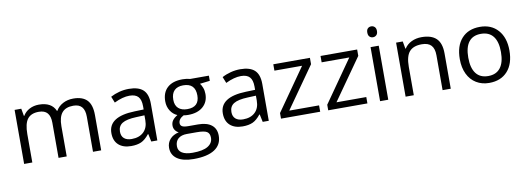

<svg xmlns="http://www.w3.org/2000/svg" viewBox="-70 -1184 5137 1873"><g transform="rotate(-10 2498.5 -247.0)"><path d="M768.1 0V-348.1Q768.1 -412.1 740.7 -444.1Q713.4 -476.1 655.8 -476.1Q580.1 -476.1 543.9 -432.6Q507.8 -389.2 507.8 -298.8V0H426.8V-348.1Q426.8 -412.1 399.4 -444.1Q372.1 -476.1 314 -476.1Q237.8 -476.1 202.4 -430.4Q167 -384.8 167 -280.8V0H85.9V-535.2H151.9L165 -461.9H168.9Q191.9 -501 233.6 -522.9Q275.4 -544.9 327.1 -544.9Q452.6 -544.9 491.2 -454.1H495.1Q519 -496.1 564.5 -520.5Q609.9 -544.9 668 -544.9Q758.8 -544.9 804 -498.3Q849.1 -451.7 849.1 -349.1V0Z M1345.2 0 1329.1 -76.2H1325.2Q1285.2 -25.9 1245.4 -8.1Q1205.6 9.8 1146 9.8Q1066.4 9.8 1021.2 -31.2Q976.1 -72.3 976.1 -147.9Q976.1 -310.1 1235.4 -317.9L1326.2 -320.8V-354Q1326.2 -417 1299.1 -447Q1272 -477.1 1212.4 -477.1Q1145.5 -477.1 1061 -436L1036.1 -498Q1075.7 -519.5 1122.8 -531.7Q1169.9 -543.9 1217.3 -543.9Q1313 -543.9 1359.1 -501.5Q1405.3 -459 1405.3 -365.2V0ZM1162.1 -57.1Q1237.8 -57.1 1281 -98.6Q1324.2 -140.1 1324.2 -214.8V-263.2L1243.2 -259.8Q1146.5 -256.3 1103.8 -229.7Q1061 -203.1 1061 -147Q1061 -103 1087.6 -80.1Q1114.3 -57.1 1162.1 -57.1Z M2010.3 -535.2V-483.9L1911.1 -472.2Q1924.8 -455.1 1935.5 -427.5Q1946.3 -399.9 1946.3 -365.2Q1946.3 -286.6 1892.6 -239.7Q1838.9 -192.9 1745.1 -192.9Q1721.2 -192.9 1700.2 -196.8Q1648.4 -169.4 1648.4 -127.9Q1648.4 -106 1666.5 -95.5Q1684.6 -85 1728.5 -85H1823.2Q1910.2 -85 1956.8 -48.3Q2003.4 -11.7 2003.4 58.1Q2003.4 147 1932.1 193.6Q1860.8 240.2 1724.1 240.2Q1619.1 240.2 1562.3 201.2Q1505.4 162.1 1505.4 90.8Q1505.4 42 1536.6 6.3Q1567.9 -29.3 1624.5 -42Q1604 -51.3 1590.1 -70.8Q1576.2 -90.3 1576.2 -116.2Q1576.2 -145.5 1591.8 -167.5Q1607.4 -189.5 1641.1 -210Q1599.6 -227.1 1573.5 -268.1Q1547.4 -309.1 1547.4 -361.8Q1547.4 -449.7 1600.1 -497.3Q1652.8 -544.9 1749.5 -544.9Q1791.5 -544.9 1825.2 -535.2ZM1583.5 89.8Q1583.5 133.3 1620.1 155.8Q1656.7 178.2 1725.1 178.2Q1827.1 178.2 1876.2 147.7Q1925.3 117.2 1925.3 64.9Q1925.3 21.5 1898.4 4.6Q1871.6 -12.2 1797.4 -12.2H1700.2Q1645 -12.2 1614.3 14.2Q1583.5 40.5 1583.5 89.8ZM1627.4 -363.8Q1627.4 -307.6 1659.2 -278.8Q1690.9 -250 1747.6 -250Q1866.2 -250 1866.2 -365.2Q1866.2 -485.8 1746.1 -485.8Q1689 -485.8 1658.2 -455.1Q1627.4 -424.3 1627.4 -363.8Z M2449.2 0 2433.1 -76.2H2429.2Q2389.2 -25.9 2349.4 -8.1Q2309.6 9.8 2250 9.8Q2170.4 9.8 2125.2 -31.2Q2080.1 -72.3 2080.1 -147.9Q2080.1 -310.1 2339.4 -317.9L2430.2 -320.8V-354Q2430.2 -417 2403.1 -447Q2376 -477.1 2316.4 -477.1Q2249.5 -477.1 2165 -436L2140.1 -498Q2179.7 -519.5 2226.8 -531.7Q2273.9 -543.9 2321.3 -543.9Q2417 -543.9 2463.1 -501.5Q2509.3 -459 2509.3 -365.2V0ZM2266.1 -57.1Q2341.8 -57.1 2385 -98.6Q2428.2 -140.1 2428.2 -214.8V-263.2L2347.2 -259.8Q2250.5 -256.3 2207.8 -229.7Q2165 -203.1 2165 -147Q2165 -103 2191.7 -80.1Q2218.3 -57.1 2266.1 -57.1Z M3018.6 0H2630.4V-55.2L2922.4 -472.2H2648.4V-535.2H3011.2V-472.2L2723.1 -63H3018.6Z M3486.3 0H3098.1V-55.2L3390.1 -472.2H3116.2V-535.2H3479V-472.2L3190.9 -63H3486.3Z M3692.9 0H3611.8V-535.2H3692.9ZM3605 -680.2Q3605 -708 3618.7 -720.9Q3632.3 -733.9 3652.8 -733.9Q3672.4 -733.9 3686.5 -720.7Q3700.7 -707.5 3700.7 -680.2Q3700.7 -652.8 3686.5 -639.4Q3672.4 -626 3652.8 -626Q3632.3 -626 3618.7 -639.4Q3605 -652.8 3605 -680.2Z M4231 0V-346.2Q4231 -411.6 4201.2 -443.8Q4171.4 -476.1 4107.9 -476.1Q4023.9 -476.1 3984.9 -430.7Q3945.8 -385.3 3945.8 -280.8V0H3864.7V-535.2H3930.7L3943.8 -461.9H3947.8Q3972.7 -501.5 4017.6 -523.2Q4062.5 -544.9 4117.7 -544.9Q4214.4 -544.9 4263.2 -498.3Q4312 -451.7 4312 -349.1V0Z M4940.4 -268.1Q4940.4 -137.2 4874.5 -63.7Q4808.6 9.8 4692.4 9.8Q4620.6 9.8 4564.9 -23.9Q4509.3 -57.6 4479 -120.6Q4448.7 -183.6 4448.7 -268.1Q4448.7 -398.9 4514.2 -471.9Q4579.6 -544.9 4695.8 -544.9Q4808.1 -544.9 4874.3 -470.2Q4940.4 -395.5 4940.4 -268.1ZM4532.7 -268.1Q4532.7 -165.5 4573.7 -111.8Q4614.7 -58.1 4694.3 -58.1Q4773.9 -58.1 4815.2 -111.6Q4856.4 -165 4856.4 -268.1Q4856.4 -370.1 4815.2 -423.1Q4773.9 -476.1 4693.4 -476.1Q4613.8 -476.1 4573.2 -423.8Q4532.7 -371.6 4532.7 -268.1Z"/></g></svg>

Font: f0_25643 
Style: Regular
Weight: 400
Foundry: Ascender Corporation
Version: Version 1.10